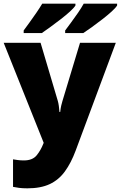

<svg xmlns="http://www.w3.org/2000/svg" viewBox="-21 -786 658 1046"><path d="M-1 -553H200L294 -236Q297 -226 299.5 -209Q302 -192 303 -176H307Q309 -196 312.5 -210.5Q316 -225 319 -235L415 -553H610L391 35Q366 102 332.5 148Q299 194 250 217Q201 240 128 240Q102 240 83 237.5Q64 235 50 232V82Q61 84 76.5 86Q92 88 109 88Q156 88 178.5 60.5Q201 33 215 -3L217 -8ZM617 -756Q609 -743 587 -723Q565 -703 536.5 -681Q508 -659 480.5 -639Q453 -619 433 -606H334V-620Q348 -639 367 -664.5Q386 -690 404.5 -717Q423 -744 435 -766H617ZM390 -756Q382 -743 360 -723Q338 -703 309.5 -681Q281 -659 253.5 -639Q226 -619 207 -606H108V-620Q122 -639 140.5 -664.5Q159 -690 177.5 -717Q196 -744 209 -766H390Z"/></svg>

Font: Noto Sans Black
Style: Regular
Weight: 900
Designer: Monotype Design Team
Foundry: Monotype Imaging Inc.
Version: Version 2.007